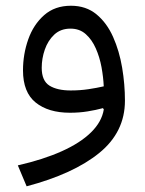

<svg xmlns="http://www.w3.org/2000/svg" viewBox="-20 -390 507 672"><path d="M343.3 -7Q336.2 36.4 298.6 73.3Q261 110.3 196.3 139.3Q131.6 168.4 42.4 188.8L73.2 262.1Q236.9 218.8 327.1 145.6Q417.3 72.5 417.3 -37.7Q417.3 -94.8 407.5 -153.2Q397.7 -211.6 375.8 -260.8Q353.9 -310 317.6 -339.9Q281.3 -369.9 228.3 -369.9Q171.8 -369.9 134.5 -337Q97.1 -304 78.8 -252.1Q60.5 -200.1 60.5 -143.6Q60.5 -66.9 104.8 -31.2Q149 4.6 224.9 4.6Q257.3 4.6 286.5 -0.1Q315.8 -4.8 340.3 -11.5ZM343.1 -87.8Q318.7 -82.2 289.4 -77.8Q260.2 -73.4 227.3 -73.4Q180.3 -73.4 153.1 -90.3Q126 -107.3 126 -152.8Q126 -185.2 136.9 -216.7Q147.9 -248.2 170.1 -269Q192.4 -289.8 226.7 -289.8Q258.6 -289.8 280.2 -270.5Q301.8 -251.3 315.3 -220.6Q328.8 -190 335.3 -154.9Q341.7 -119.7 343.1 -87.8Z"/></svg>

Font: Estedad-FD VF
Style: Regular
Weight: 100
Designer: Amin Abedi
Version: Version 7.3